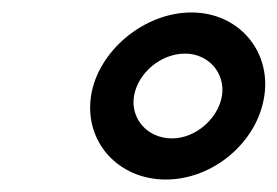

<svg xmlns="http://www.w3.org/2000/svg" viewBox="-20 -788 445 308"><path d="M126 -634C115 -560 170 -500 246 -500C322 -500 393 -560 404 -634C415 -706 363 -768 287 -768C211 -768 137 -706 126 -634ZM195 -634C201 -670 237 -702 277 -702C315 -702 342 -670 336 -634C330 -598 294 -566 256 -566C216 -566 189 -598 195 -634Z"/></svg>

Font: Ampere
Style: CndIta
Weight: 400
Version: Version 1